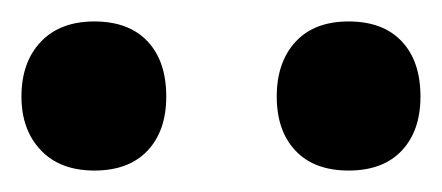

<svg xmlns="http://www.w3.org/2000/svg" viewBox="-26 -745 412 179"><path d="M129 -655Q129 -623 111.5 -604.5Q94 -586 62 -586Q30 -586 12 -605Q-6 -624 -6 -655Q-6 -687 12 -706Q30 -725 62 -725Q94 -725 111.5 -706.5Q129 -688 129 -655ZM366 -655Q366 -623 348.5 -604.5Q331 -586 299 -586Q267 -586 249.5 -604.5Q232 -623 232 -655Q232 -687 249.5 -706Q267 -725 299 -725Q331 -725 348.5 -706.5Q366 -688 366 -655Z"/></svg>

Font: Andada
Style: Bold
Weight: 700
Designer: Carolina Giovagnoli
Foundry: Carolina Giovagnoli
Version: Version 1.003